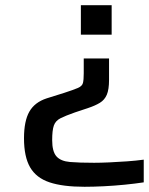

<svg xmlns="http://www.w3.org/2000/svg" viewBox="-20 -530 571 736"><path d="M290 -397V-510H408V-397ZM304 186Q221 186 170 169Q119 152 95.5 111.5Q72 71 72 0Q72 -66 92.5 -102Q113 -138 159 -153L226 -174Q263 -186 279 -193Q295 -200 298 -212Q301 -224 301 -249V-306H398V-224Q398 -187 389.5 -167Q381 -147 363 -136Q345 -125 318 -116L267 -99Q230 -86 211.5 -76.5Q193 -67 186.5 -49Q180 -31 180 7Q180 51 196.5 69.5Q213 88 248.5 91Q284 94 341 94Q365 94 398.5 92.5Q432 91 467 88.5Q502 86 531 82V169Q498 174 458 178Q418 182 377.5 184Q337 186 304 186Z"/></svg>

Font: Saira Expanded Medium
Style: Regular
Weight: 500
Width: 7
Designer: Hector Gatti with collaboration of the Omnibus-Type team
Foundry: Omnibus-Type
Version: Version 1.100; ttfautohint (v1.8.3)